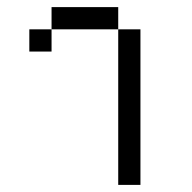

<svg xmlns="http://www.w3.org/2000/svg" viewBox="-20 -520 540 540"><path d="M312.5 -437.5V0H375V-437.5ZM125 -437.5H62.5V-375H125ZM125 -437.5H312.5V-500H125Z"/></svg>

Font: BFUnifontExMono
Style: Regular
Weight: 500
Version: Version 15.0.06